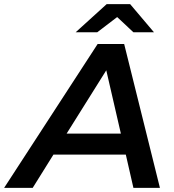

<svg xmlns="http://www.w3.org/2000/svg" viewBox="-78 -914 847 934"><path d="M-58 0 397 -700H526L700 0H571L534 -162H182L81 0ZM510 -264 439 -572 246 -264ZM290 -757 441 -894H555L671 -757H571L492 -831L395 -757Z"/></svg>

Font: Montserrat Thin SemiBold
Style: Italic
Weight: 600
Italic angle: -11.3°
Version: Version 9.000